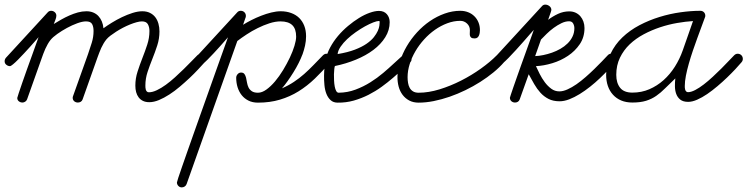

<svg xmlns="http://www.w3.org/2000/svg" viewBox="-67 -436 3239 832"><path d="M-23.9 -149.4Q-32.2 -149.4 -39.6 -155.3Q-46.9 -161.1 -46.9 -170.4Q-46.9 -179.2 -41 -186L139.6 -382.3Q145.5 -389.2 154.8 -389.2Q163.6 -389.2 170.4 -383.1Q177.2 -377 177.2 -367.7Q177.2 -363.8 176 -359.1Q174.8 -354.5 172.9 -349.6Q170.9 -344.7 169.2 -340.1Q167.5 -335.4 166 -332Q181.2 -341.3 198.2 -351.1Q215.3 -360.8 233.6 -368.9Q252 -377 270.5 -382.1Q289.1 -387.2 307.6 -387.2Q324.2 -387.2 337.4 -381.6Q350.6 -376 359.6 -366.2Q368.7 -356.4 374.3 -343Q379.9 -329.6 381.3 -313.5Q396.5 -324.7 417.5 -337.6Q438.5 -350.6 461.4 -361.6Q484.4 -372.6 507.3 -379.9Q530.3 -387.2 549.8 -387.2Q568.8 -387.2 583 -380.1Q597.2 -373 606.2 -361.1Q615.2 -349.1 619.6 -333.3Q624 -317.4 624 -299.8Q624 -268.6 614.5 -239.3Q605 -210 593.5 -181.4Q582 -152.8 572.5 -124.3Q563 -95.7 563 -65.9Q563 -62 563.2 -56.9Q563.5 -51.8 564.9 -47.1Q566.4 -42.5 569.6 -39.3Q572.8 -36.1 578.1 -36.1Q593.8 -36.1 612.8 -45.2Q631.8 -54.2 651.6 -68.6Q671.4 -83 691.4 -101.1Q711.4 -119.1 729.5 -137Q747.6 -154.8 762.7 -170.4Q777.8 -186 788.1 -196.3Q794.9 -203.1 804.7 -203.1Q813 -203.1 819.6 -196.8Q826.2 -190.4 826.2 -182.1Q826.2 -172.9 820.3 -166.5Q808.6 -153.3 791.7 -135.3Q774.9 -117.2 754.6 -98.1Q734.4 -79.1 711.9 -60.1Q689.5 -41 666.7 -26.4Q644 -11.7 621.8 -2.4Q599.6 6.8 580.1 6.8Q564 6.8 552.5 1.2Q541 -4.4 533.7 -14.2Q526.4 -23.9 522.9 -36.9Q519.5 -49.8 519.5 -64.9Q519.5 -96.2 529.1 -125.7Q538.6 -155.3 550 -184.3Q561.5 -213.4 571 -242.4Q580.6 -271.5 580.6 -301.8Q580.6 -318.8 573.7 -331.1Q566.9 -343.3 547.9 -343.3Q538.1 -343.3 524.7 -339.6Q511.2 -335.9 496.1 -329.8Q481 -323.7 465.6 -315.7Q450.2 -307.6 436.5 -298.8Q422.9 -290 411.6 -281.5Q400.4 -272.9 394 -265.1Q387.7 -257.3 382.1 -248Q376.5 -238.8 371.8 -228.5Q367.2 -218.3 363.3 -208Q359.4 -197.8 356 -188.5L291 -5.4Q288.6 1.5 283 4.9Q277.3 8.3 270.5 8.3Q261.2 8.3 254.6 2.7Q248 -2.9 248 -12.7Q248 -14.6 248.5 -16.4Q249 -18.1 249.5 -19.5L314.5 -201.7Q322.8 -226.1 330.6 -250.7Q338.4 -275.4 338.4 -301.8Q338.4 -320.3 332 -331.8Q325.7 -343.3 305.7 -343.3Q290 -343.3 267.8 -335.2Q245.6 -327.1 223.1 -314.9Q200.7 -302.7 181.2 -288.8Q161.6 -274.9 151.9 -262.7Q145.5 -254.9 139.9 -244.9Q134.3 -234.9 129.4 -224.4Q124.5 -213.9 120.6 -202.9Q116.7 -191.9 113.3 -182.6L50.3 -5.4Q47.9 1 42.2 4.6Q36.6 8.3 30.3 8.3Q21.5 8.3 14.6 2.9Q7.8 -2.4 7.8 -11.7Q7.8 -13.7 14.2 -32.5Q20.5 -51.3 29.8 -78.4Q39.1 -105.5 50.5 -137.2Q62 -168.9 72.3 -197.5Q82.5 -226.1 90.1 -247.3Q97.7 -268.6 100.1 -274.9Q95.7 -270 86.2 -259Q76.7 -248 64.2 -234.1Q51.8 -220.2 37.8 -205.3Q23.9 -190.4 11.7 -178Q-0.5 -165.5 -10.3 -157.5Q-20 -149.4 -23.9 -149.4Z M796.9 -149.4Q788.1 -149.4 781.2 -155.5Q774.4 -161.6 774.4 -170.4Q774.4 -179.2 780.3 -186L960.9 -382.3Q966.8 -389.2 976.1 -389.2Q985.8 -389.2 992.2 -382.8Q998.5 -376.5 998.5 -366.7Q998.5 -364.3 997.6 -360.4L997.1 -359.9L986.3 -328.6Q1002.4 -338.9 1022.7 -349.1Q1043 -359.4 1064.9 -367.9Q1086.9 -376.5 1108.6 -381.8Q1130.4 -387.2 1149.4 -387.2Q1174.3 -387.2 1194.8 -379.6Q1215.3 -372.1 1229.5 -358.2Q1243.7 -344.2 1251.5 -324.2Q1259.3 -304.2 1259.3 -278.8Q1259.3 -258.3 1254.9 -238.5Q1250.5 -218.8 1243.7 -199.7L1243.2 -199.2Q1237.3 -183.1 1227.3 -163.1Q1217.3 -143.1 1204.8 -123Q1192.4 -103 1179.4 -84.7Q1166.5 -66.4 1154.8 -53.2Q1183.1 -65.4 1206.5 -81.1Q1230 -96.7 1251 -115.2Q1272 -133.8 1291.7 -154.3Q1311.5 -174.8 1332.5 -196.3Q1339.4 -203.1 1347.7 -203.1Q1357.4 -203.1 1363.8 -196.8Q1370.1 -190.4 1370.1 -180.7Q1370.1 -173.3 1364.3 -166.5Q1331.1 -127.9 1297.6 -95.7Q1264.2 -63.5 1226.8 -40.3Q1189.5 -17.1 1146.2 -4.2Q1103 8.8 1050.8 8.8Q1027.3 8.8 1009.8 0Q992.2 -8.8 980.5 -23.4Q968.8 -38.1 962.6 -57.6Q956.5 -77.1 956.5 -99.1Q956.5 -107.4 962.6 -114.5Q968.8 -121.6 977.5 -121.6Q987.8 -121.6 992.4 -115Q997.1 -108.4 999.3 -98.9Q1001.5 -89.4 1003.4 -77.9Q1005.4 -66.4 1010 -56.9Q1014.6 -47.4 1024.2 -40.8Q1033.7 -34.2 1050.8 -34.2Q1068.4 -34.2 1087.4 -47.9Q1106.4 -61.5 1124.8 -83.3Q1143.1 -105 1159.7 -132.3Q1176.3 -159.7 1189 -186.5Q1201.7 -213.4 1209 -237.5Q1216.3 -261.7 1216.3 -277.3Q1216.3 -311 1199.5 -327.1Q1182.6 -343.3 1148.4 -343.3Q1126 -343.3 1100.3 -335Q1074.7 -326.7 1049.6 -314.2Q1024.4 -301.8 1001.5 -286.6Q978.5 -271.5 961.4 -258.3L741.7 361.3Q739.3 368.2 733.4 372.1Q727.5 376 720.7 376Q711.9 376 705.8 369.6Q699.7 363.3 699.7 354.5Q699.7 352.5 705.3 335.2Q710.9 317.9 720.9 289.3Q731 260.7 744.1 222.9Q757.3 185.1 772.5 142.3Q787.6 99.6 803.7 54.4Q819.8 9.3 835.4 -34.7Q851.1 -78.6 865.2 -118.7Q879.4 -158.7 890.9 -190.7Q902.3 -222.7 910.2 -244.6Q918 -266.6 920.9 -274.4Q916.5 -269.5 907 -258.5Q897.5 -247.6 885 -233.6Q872.6 -219.7 858.6 -204.8Q844.7 -189.9 832.5 -177.7Q820.3 -165.5 810.5 -157.5Q800.8 -149.4 796.9 -149.4Z M1384.3 -149.9Q1382.8 -146.5 1381.6 -136.7Q1380.4 -127 1380.1 -114Q1379.9 -101.1 1380.6 -86.9Q1381.3 -72.8 1383.5 -61Q1385.7 -49.3 1389.9 -41.7Q1394 -34.2 1400.9 -34.2Q1439 -34.7 1473.4 -47.6Q1507.8 -60.5 1537.8 -79.3Q1567.9 -98.1 1593.5 -119.9Q1619.1 -141.6 1638.9 -160.2Q1658.7 -178.7 1672.6 -190.9Q1686.5 -203.1 1693.8 -203.1Q1702.1 -203.1 1709.5 -197.3Q1716.8 -191.4 1716.8 -182.1Q1716.8 -177.7 1715.6 -173.6Q1714.4 -169.4 1710.9 -166.5Q1696.8 -154.3 1678 -136.5Q1659.2 -118.7 1636.2 -98.9Q1613.3 -79.1 1586.7 -59.8Q1560.1 -40.5 1529.8 -25.1Q1499.5 -9.8 1466.1 -0.2Q1432.6 9.3 1396 8.8Q1377.4 8.8 1365.7 -2Q1354 -12.7 1347.4 -29.5Q1340.8 -46.4 1338.9 -67.1Q1336.9 -87.9 1337.2 -108.6Q1337.4 -129.4 1339.8 -147.5Q1342.3 -165.5 1344.2 -177.2Q1349.6 -204.1 1363.8 -230.5Q1377.9 -256.8 1397.7 -280.3Q1417.5 -303.7 1441.2 -323.5Q1464.8 -343.3 1488.5 -357.9Q1512.2 -372.6 1534.9 -380.6Q1557.6 -388.7 1575.2 -388.7Q1597.2 -388.7 1609.4 -374.5Q1621.6 -360.4 1621.6 -339.8Q1621.6 -305.2 1602.5 -274.7Q1583.5 -244.1 1551 -219.7Q1518.6 -195.3 1475.3 -177.5Q1432.1 -159.7 1384.3 -149.9ZM1396 -201.7Q1439.9 -209 1470.5 -220.7Q1501 -232.4 1521.2 -246.3Q1541.5 -260.3 1553 -274.9Q1564.5 -289.6 1570.1 -302.2Q1575.7 -314.9 1576.9 -324.7Q1578.1 -334.5 1578.1 -338.4Q1578.1 -339.4 1577.9 -342.3Q1577.6 -345.2 1575.7 -345.2Q1566.9 -345.2 1550.5 -338.9Q1534.2 -332.5 1514.6 -321.8Q1495.1 -311 1474.6 -296.6Q1454.1 -282.2 1437.3 -266.4Q1420.4 -250.5 1408.9 -233.6Q1397.5 -216.8 1396 -201.7Z M1989.7 -269.5Q1979.5 -269.5 1975.1 -272.9Q1970.7 -276.4 1969.5 -281.5Q1968.3 -286.6 1968.8 -293Q1969.2 -299.3 1969.2 -305.2Q1969.2 -322.3 1956.8 -334Q1944.3 -345.7 1927.7 -345.7Q1899.4 -345.7 1871.3 -335.2Q1843.3 -324.7 1817.9 -306.9Q1792.5 -289.1 1770.8 -265.1Q1749 -241.2 1733.2 -214.1Q1717.3 -187 1708.3 -158.2Q1699.2 -129.4 1699.2 -101.6Q1699.2 -88.9 1701.2 -76.9Q1703.1 -64.9 1708.3 -55.4Q1713.4 -45.9 1722.9 -40Q1732.4 -34.2 1747.1 -34.2Q1790 -34.2 1837.6 -48.8Q1885.3 -63.5 1930.9 -86.7Q1976.6 -109.9 2016.8 -138.7Q2057.1 -167.5 2085 -195.8Q2092.3 -203.1 2100.6 -203.1Q2108.9 -203.1 2116 -196.8Q2123 -190.4 2123 -182.1Q2123 -173.8 2121.6 -171.9Q2120.1 -169.9 2117.2 -166.5Q2097.7 -144 2071.3 -122.3Q2044.9 -100.6 2014.2 -81.1Q1983.4 -61.5 1949.7 -45.2Q1916 -28.8 1881.3 -16.8Q1846.7 -4.9 1812.5 2Q1778.3 8.8 1747.1 8.8Q1723.6 8.8 1706.3 -0.5Q1689 -9.8 1677.5 -25.1Q1666 -40.5 1660.6 -60.3Q1655.3 -80.1 1655.3 -101.6Q1655.3 -135.3 1666 -169.4Q1676.8 -203.6 1695.6 -235.6Q1714.4 -267.6 1740 -295.7Q1765.6 -323.7 1795.9 -344.5Q1826.2 -365.2 1859.9 -377.2Q1893.6 -389.2 1927.7 -389.2Q1945.8 -389.2 1961.4 -383.1Q1977.1 -377 1988.5 -365.7Q2000 -354.5 2006.3 -339.1Q2012.7 -323.7 2012.7 -305.2Q2012.7 -299.8 2011.7 -293.5Q2010.7 -287.1 2008.3 -281.7Q2005.9 -276.4 2001.5 -272.9Q1997.1 -269.5 1989.7 -269.5Z M2093.3 -149.4Q2085 -149.4 2077.6 -155.3Q2070.3 -161.1 2070.3 -170.4Q2070.3 -179.2 2076.2 -186L2282.7 -410.6Q2288.1 -416 2295.9 -416Q2305.7 -416 2314 -409.4Q2322.3 -402.8 2322.3 -392.6Q2322.3 -390.6 2320.3 -384.8Q2318.4 -378.9 2315.9 -372.1Q2313.5 -365.2 2311.3 -358.9Q2309.1 -352.5 2308.1 -350.1Q2328.1 -365.2 2351.3 -376Q2374.5 -386.7 2399.9 -386.7Q2415 -386.7 2427.5 -380.9Q2439.9 -375 2448.2 -365.2Q2456.5 -355.5 2461.2 -342.3Q2465.8 -329.1 2465.8 -314.5Q2465.8 -274.9 2445.6 -244.9Q2425.3 -214.8 2394.3 -194.1Q2363.3 -173.3 2326.2 -162.1Q2289.1 -150.9 2255.4 -149.4Q2262.2 -134.3 2271.7 -115.5Q2281.2 -96.7 2293.7 -79.8Q2306.2 -63 2321.8 -51.5Q2337.4 -40 2356.9 -40Q2373 -40 2392.1 -48.6Q2411.1 -57.1 2431.2 -71Q2451.2 -85 2470.9 -102.3Q2490.7 -119.6 2508.5 -137Q2526.4 -154.3 2541.3 -169.9Q2556.2 -185.5 2566.4 -196.3Q2572.3 -203.1 2581.1 -203.1Q2589.8 -203.1 2596.9 -197.5Q2604 -191.9 2604 -182.1Q2604 -172.9 2598.1 -166.5Q2586.4 -152.3 2569.6 -134.3Q2552.7 -116.2 2532.7 -97.2Q2512.7 -78.1 2490.2 -60.3Q2467.8 -42.5 2444.8 -28.3Q2421.9 -14.2 2399.7 -5.6Q2377.4 2.9 2357.9 2.9Q2330.1 2.9 2310.1 -7.3Q2290 -17.6 2274.9 -34.2Q2259.8 -50.8 2247.8 -71.8Q2235.8 -92.8 2224.1 -114.3L2185.1 -5.4Q2182.6 1.5 2177.2 4.9Q2171.9 8.3 2165 8.3Q2155.8 8.3 2149.2 2.7Q2142.6 -2.9 2142.6 -12.7Q2142.6 -13.7 2146.7 -26.1Q2150.9 -38.6 2157.5 -57.9Q2164.1 -77.1 2172.9 -101.8Q2181.6 -126.5 2190.9 -152.6Q2200.2 -178.7 2209.5 -204.3Q2218.8 -230 2226.3 -251.2Q2233.9 -272.5 2239.3 -287.1Q2244.6 -301.8 2246.1 -306.6Q2241.2 -301.3 2229.2 -287.6Q2217.3 -273.9 2201.9 -256.3Q2186.5 -238.8 2169.4 -220Q2152.3 -201.2 2137 -185.5Q2121.6 -169.9 2109.6 -159.7Q2097.7 -149.4 2093.3 -149.4ZM2277.3 -264.6 2252 -192.9Q2268.1 -193.4 2287.1 -197.3Q2306.2 -201.2 2325 -207.8Q2343.8 -214.4 2361.3 -224.4Q2378.9 -234.4 2392.3 -247.6Q2405.8 -260.7 2413.8 -277.3Q2421.9 -293.9 2421.9 -314Q2421.9 -324.7 2416.7 -334.2Q2411.6 -343.8 2398.9 -343.8Q2382.8 -343.8 2365.7 -335.4Q2348.6 -327.1 2332.3 -315.2Q2315.9 -303.2 2301.8 -289.3Q2287.6 -275.4 2277.3 -264.6Z M2859.4 -96.2Q2834.5 -72.8 2815.4 -53.5Q2796.4 -34.2 2776.6 -20.5Q2756.8 -6.8 2732.7 0.7Q2708.5 8.3 2673.3 8.3Q2646 8.3 2625 -0.5Q2604 -9.3 2589.4 -25.4Q2574.7 -41.5 2567.1 -63.5Q2559.6 -85.4 2559.6 -111.8Q2559.6 -162.6 2578.6 -202.9Q2597.7 -243.2 2629.9 -273.9Q2662.1 -304.7 2703.9 -326.7Q2745.6 -348.6 2791 -362.5Q2836.4 -376.5 2882.1 -382.8Q2927.7 -389.2 2967.8 -389.2Q2977.1 -389.2 2983.2 -383.1Q2989.3 -377 2989.3 -367.7Q2989.3 -365.2 2988.8 -363.5Q2988.3 -361.8 2987.3 -359.4Q2981.4 -343.3 2972.9 -320.3Q2964.4 -297.4 2954.8 -271.2Q2945.3 -245.1 2935.5 -216.6Q2925.8 -188 2918 -160.6Q2910.2 -133.3 2905.3 -108.2Q2900.4 -83 2900.4 -63.5Q2900.4 -60.1 2900.6 -55.4Q2900.9 -50.8 2902.3 -46.6Q2903.8 -42.5 2906.7 -39.6Q2909.7 -36.6 2914.6 -36.6Q2927.7 -36.6 2945.6 -45.9Q2963.4 -55.2 2982.7 -70.1Q3002 -85 3021.7 -103.3Q3041.5 -121.6 3059.3 -139.4Q3077.1 -157.2 3091.3 -172.4Q3105.5 -187.5 3114.3 -196.3Q3121.1 -203.1 3129.4 -203.1Q3139.2 -203.1 3145.5 -196.8Q3151.9 -190.4 3151.9 -180.7Q3151.9 -172.9 3146.5 -166.5Q3136.2 -154.3 3119.9 -136.7Q3103.5 -119.1 3083.7 -100.1Q3064 -81.1 3041.7 -62.3Q3019.5 -43.5 2997.3 -28.3Q2975.1 -13.2 2953.9 -3.9Q2932.6 5.4 2915 5.4Q2893.1 5.4 2880.9 -4.4Q2868.7 -14.2 2863.3 -29.1Q2857.9 -43.9 2857.7 -61.8Q2857.4 -79.6 2859.4 -96.2ZM2936 -344.7Q2904.3 -342.8 2867.4 -336.4Q2830.6 -330.1 2793.7 -317.9Q2756.8 -305.7 2722.4 -287.4Q2688 -269 2661.6 -243.9Q2635.3 -218.8 2619.4 -185.8Q2603.5 -152.8 2603.5 -111.8Q2603.5 -76.7 2620.1 -55.7Q2636.7 -34.7 2673.3 -34.7Q2712.9 -34.7 2746.8 -49.3Q2780.8 -64 2808.6 -88.9Q2836.4 -113.8 2857.4 -147Q2878.4 -180.2 2891.6 -217.8Q2902.8 -249.5 2913.8 -281Q2924.8 -312.5 2936 -344.7Z"/></svg>

Font: Helvetia Verbundene
Style: Regular
Weight: 400
Designer: Peter Wiegel, original typeface by Carl Albert Fahrenwaldt 1901
Foundry: Peter Wiegel
Version: Version 2.000